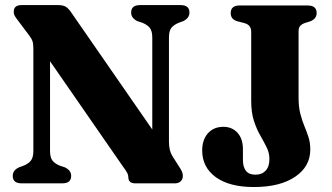

<svg xmlns="http://www.w3.org/2000/svg" viewBox="-20 -720 1303 754"><path d="M259.5 -29.5Q259.5 0 224.5 0H65Q30 0 30 -29.5Q30 -51.5 55 -63L71.5 -69Q91 -76.5 101 -89Q111 -101.5 111 -127V-529Q111 -549 107.2 -559.2Q103.5 -569.5 93 -583L52.5 -637Q43.5 -648.5 38.8 -656.2Q34 -664 34 -674Q34 -700 64.5 -700H208.5Q225 -700 235.2 -695.2Q245.5 -690.5 257 -675L578 -211.5V-573Q578 -598 568.2 -610.5Q558.5 -623 538 -631L519.5 -637Q495 -649 495 -670.5Q495 -700 529.5 -700H689.5Q724 -700 724 -670.5Q724 -649 699.5 -637L683 -631Q663 -623 653.2 -610.8Q643.5 -598.5 643.5 -573V-163.5Q643.5 -128.5 657 -107L682.5 -67Q692.5 -52 695.2 -44.5Q698 -37 698 -29Q698 -16 689.5 -8Q681 0 667 0H511.5Q484 0 484 -24Q484 -32 480 -40.2Q476 -48.5 461.5 -68L176.5 -479.5V-126.5Q176.5 -101.5 186.2 -89.2Q196 -77 216 -69L234.5 -63Q259.5 -51 259.5 -29.5ZM1198.5 -132.5Q1198.5 -66 1139 -25.8Q1079.5 14.5 977 14.5Q881 14.5 827.5 -24.2Q774 -63 774 -129.5Q774 -171 796.5 -196.5Q819 -222 857.5 -222Q891 -222 912.5 -198.8Q934 -175.5 934 -133.5V-91Q934 -64.5 945.8 -49.2Q957.5 -34 983.5 -34Q1008.5 -34 1023.2 -49.8Q1038 -65.5 1038 -95Q1038 -119.5 1027.2 -141.2Q1016.5 -163 1002.2 -187.8Q988 -212.5 977.2 -245.2Q966.5 -278 966.5 -324.5V-595Q966.5 -622 940.5 -629L910.5 -637Q886 -644.5 886 -668.5Q886 -698.5 921 -698.5H1188Q1223.5 -698.5 1223.5 -669Q1223.5 -646.5 1199 -636.5L1177 -629.5Q1164.5 -625 1158.5 -617.8Q1152.5 -610.5 1152.5 -596.5V-338Q1152.5 -299.5 1159.5 -272.8Q1166.5 -246 1175.5 -224.5Q1184.5 -203 1191.5 -181.5Q1198.5 -160 1198.5 -132.5Z"/></svg>

Font: Fraunces 72pt Soft
Style: Bold
Weight: 700
Version: Version 1.000;[b76b70a41]